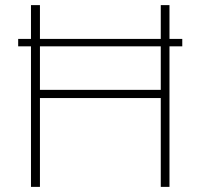

<svg xmlns="http://www.w3.org/2000/svg" viewBox="-20 -730 783 750"><path d="M51 -549V-578H692V-549ZM642 -710V0H608V-347H136V0H101V-710H136V-379H608V-710Z"/></svg>

Font: Raleway Thin ExtraLight
Style: Regular
Weight: 250
Version: Version 4.026